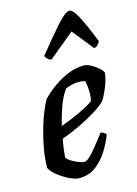

<svg xmlns="http://www.w3.org/2000/svg" viewBox="-116 -827 637 891"><g transform="rotate(-15 202.0 -381.5)"><path d="M151 0Q136 0 109.5 -12Q83 -24 57 -43.5Q31 -63 20 -84Q20 -128 28.5 -175.5Q37 -223 49.5 -266.5Q62 -310 76 -343.5Q90 -377 100 -394Q110 -405 130 -422.5Q150 -440 178.5 -458Q207 -476 239.5 -488Q272 -500 307 -500Q322 -500 342 -489Q362 -478 377 -464Q392 -450 393 -441Q389 -408 374.5 -373.5Q360 -339 347 -319Q330 -300 293.5 -277.5Q257 -255 212.5 -233.5Q168 -212 125 -197Q119 -168 116.5 -146Q114 -124 113 -110Q119 -100 135 -90Q151 -80 168 -73.5Q185 -67 195 -67Q205 -67 221 -82Q237 -97 254 -118Q271 -139 284 -156Q297 -173 301 -178Q310 -178 317.5 -173Q325 -168 327 -163Q315 -130 292 -92Q269 -54 234.5 -27Q200 0 151 0ZM136 -255Q183 -272 227 -292.5Q271 -313 297 -332Q298 -338 299.5 -349Q301 -360 301 -368Q301 -402 295 -428Q286 -431 278 -431.5Q270 -432 261 -432Q232 -432 200 -418Q177 -386 161.5 -342.5Q146 -299 136 -255ZM169 -565Q159 -568 151 -575.5Q143 -583 141 -590Q202 -666 245 -714.5Q288 -763 307 -763Q325 -763 350 -714Q375 -665 404 -590Q399 -584 393 -576Q387 -568 375 -565L293 -667Z"/></g></svg>

Font: Texturina 72pt 72pt SemiBold
Style: Italic
Weight: 600
Italic angle: -11°
Designer: Guillermo Torres Carreño
Foundry: Omnibus-Type
Version: Version 1.002; ttfautohint (v1.8.3)